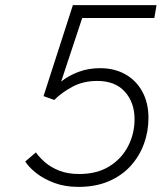

<svg xmlns="http://www.w3.org/2000/svg" viewBox="-20 -720 640 752"><path d="M287 12Q234 12 192.2 -3.8Q150.5 -19.5 121.5 -42.5Q92.5 -65.5 79 -87.5L120.5 -123Q134 -104 156.2 -84.5Q178.5 -65 211.5 -51.8Q244.5 -38.5 290.5 -38.5Q360.5 -38.5 408.8 -68.8Q457 -99 482 -148Q507 -197 507 -253Q507 -318.5 469 -360.8Q431 -403 361 -403Q306.5 -403 264.2 -380.5Q222 -358 192.5 -328.5L150.5 -343.5L265.5 -700H593L584.5 -649.5H302L219.5 -400.5Q248 -423.5 287 -438.2Q326 -453 372 -453Q428.5 -453 471.2 -428.8Q514 -404.5 537.8 -360.5Q561.5 -316.5 561.5 -258.5Q561.5 -205 543.8 -156.5Q526 -108 491.5 -70Q457 -32 405.8 -10Q354.5 12 287 12Z"/></svg>

Font: Overpass ExtraLight
Style: Italic
Weight: 250
Italic angle: -10°
Designer: Delve Withrington, Dave Bailey, Thomas Jockin
Foundry: Delve Fonts LLC
Version: Version 4.000